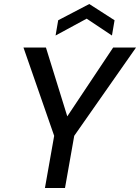

<svg xmlns="http://www.w3.org/2000/svg" viewBox="-20 -937 698 957"><path d="M204 0 250 -260 97 -700H209L316 -355H314L544 -700H658L350 -260L304 0ZM257 -760 270 -836 425 -917 551 -836 538 -760 412 -844Z"/></svg>

Font: DM Sans 11pt Medium
Style: Italic
Weight: 500
Italic angle: -10°
Version: Version 4.004;gftools[0.9.30]